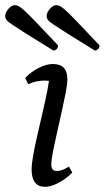

<svg xmlns="http://www.w3.org/2000/svg" viewBox="-51 -709 404 741"><path d="M122 12Q97 12 84 -5Q71 -22 71 -54Q71 -76 77.5 -112Q84 -148 94 -191Q104 -234 114 -277.5Q124 -321 131.5 -358.5Q139 -396 140 -420L153 -392Q149 -395 140.5 -396.5Q132 -398 121 -398Q107 -398 91 -395Q75 -392 58 -384L46 -408Q71 -434 100.5 -448Q130 -462 152 -462Q182 -462 195.5 -447Q209 -432 209 -403Q209 -384 202.5 -350.5Q196 -317 187 -277Q178 -237 169 -197Q160 -157 153.5 -124.5Q147 -92 147 -74Q147 -49 168 -49Q179 -49 190.5 -53.5Q202 -58 215 -66L228 -43Q211 -26 192 -13.5Q173 -1 155 5.5Q137 12 122 12ZM155 -514Q88 -555 50 -579Q12 -603 -5.5 -615Q-23 -627 -27 -633.5Q-31 -640 -31 -646Q-31 -656 -25 -666Q-19 -676 -10.5 -682.5Q-2 -689 7 -689Q14 -689 21.5 -685Q29 -681 44.5 -667Q60 -653 90 -621.5Q120 -590 173 -534Q173 -524 167 -519Q161 -514 155 -514ZM315 -514Q248 -555 210 -579Q172 -603 154.5 -615Q137 -627 133 -633.5Q129 -640 129 -646Q129 -656 135 -666Q141 -676 149.5 -682.5Q158 -689 167 -689Q174 -689 181.5 -685Q189 -681 204.5 -667Q220 -653 250 -621.5Q280 -590 333 -534Q333 -524 327 -519Q321 -514 315 -514Z"/></svg>

Font: Petrona
Style: Italic
Weight: 400
Italic angle: -9°
Designer: Ringo R. Seeber
Foundry: Ringo R. Seeber
Version: Version 2.001; ttfautohint (v1.8.3)